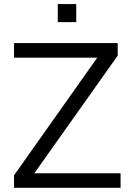

<svg xmlns="http://www.w3.org/2000/svg" viewBox="-20 -897 617 917"><path d="M47.1 0H555.9V-69.6H122.5V-39.2L542.2 -631.4V-691.2H47.1V-621.6H466.7V-652.9L47.1 -59.8ZM255.9 -791.2H344.1V-877.5H255.9Z"/></svg>

Font: LL Pando Sans
Style: Regular
Weight: 400
Designer: Joshua Smith
Foundry: Joshua Smith
Version: Version 1.000;Glyphs 3.2.1 (3258)